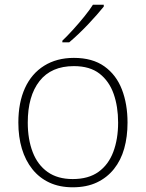

<svg xmlns="http://www.w3.org/2000/svg" viewBox="-20 -786 621 816"><path d="M522 -265Q522 -205 508 -155Q494 -105 464.5 -68Q435 -31 391.5 -10.5Q348 10 289 10Q233 10 190 -10Q147 -30 117.5 -67Q88 -104 73 -154Q58 -204 58 -265Q58 -350 86 -411.5Q114 -473 167.5 -506.5Q221 -540 294 -540Q373 -540 423.5 -504Q474 -468 498 -406Q522 -344 522 -265ZM98 -265Q98 -194 119 -139.5Q140 -85 182.5 -55Q225 -25 289 -25Q356 -25 398.5 -55.5Q441 -86 461.5 -140.5Q482 -195 482 -265Q482 -333 463 -387Q444 -441 403 -473Q362 -505 294 -505Q198 -505 148 -441.5Q98 -378 98 -265ZM421 -758Q408 -742 391 -722.5Q374 -703 354 -682Q334 -661 313.5 -641.5Q293 -622 274 -606H245V-613Q266 -633 291 -660.5Q316 -688 339 -716.5Q362 -745 375 -766H421Z"/></svg>

Font: Noto Sans Khmer ExtraLight
Style: Regular
Weight: 250
Version: Version 2.003